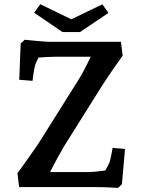

<svg xmlns="http://www.w3.org/2000/svg" viewBox="-20 -908 690 932"><path d="M552.9 4Q524.9 2 493.5 1Q462.2 0 438.3 0H72.9L64.6 -67.1Q83.3 -92.1 105.1 -123.1Q126.9 -154.1 146.9 -182.5Q166.9 -210.8 176.6 -226.9L359.4 -518.1Q381.2 -552.3 401.2 -593.4Q421.3 -634.5 439.5 -670.7L468.5 -632.7H251.1Q230.5 -632.7 205.7 -631.2Q180.8 -629.7 161 -628.1Q141.2 -626.5 134.7 -626.1L187.1 -671.5L151.6 -596.3Q149.6 -590.1 146.8 -575.2Q144 -560.4 141.5 -544.4Q139 -528.5 138 -515.7L73.4 -520.7L80.4 -697L100 -715Q120.9 -713 137.9 -711.3Q154.8 -709.6 172.9 -708.1Q190.9 -706.6 214.6 -705H567.1L575.4 -638.3Q549.3 -600.8 520 -558.7Q490.8 -516.6 468 -480.1L292.5 -200.2Q280.4 -180.5 265 -152.5Q249.6 -124.5 234.3 -94.8Q219 -65.1 204.6 -37.7L175.3 -72.9H405.7Q426.4 -72.9 451.6 -75.6Q476.8 -78.3 499.4 -81.5Q522 -84.6 532.7 -86.6L466.4 -38.5Q474.7 -51.4 484.6 -68.6Q494.5 -85.8 502.5 -101.2Q510.5 -116.6 512.2 -121.6Q514.2 -127.9 516.9 -139.8Q519.5 -151.6 522.2 -165.8Q524.9 -179.9 526.5 -190.1L586.9 -185.1L571.9 -14ZM175.5 -887.5 371.3 -792.6 337.6 -752.4H283.4L145.9 -846.2ZM476.8 -886.9 506.5 -845.5 368.6 -752.4H314.4L280.7 -792.6Z"/></svg>

Font: Andada Pro
Style: Regular
Weight: 400
Designer: Carolina Giovagnoli
Foundry: Huerta Tipografica
Version: Version 3.003